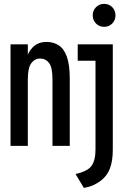

<svg xmlns="http://www.w3.org/2000/svg" viewBox="-20 -734 656 966"><path d="M402 211.5 360 141.5Q420 128.5 440.2 100.8Q460.5 73 460.5 18V-428.5H371V-511H547.5V19.5Q547.5 74.5 533.5 112.5Q519.5 150.5 488 174.5Q469.5 188.5 449 197.8Q428.5 207 402 211.5ZM503.5 -599Q479.5 -599 463 -615.8Q446.5 -632.5 446.5 -656.5Q446.5 -681 463 -697.8Q479.5 -714.5 503.5 -714.5Q528.5 -714.5 544.8 -697.8Q561 -681 561 -656.5Q561 -632.5 544.8 -615.8Q528.5 -599 503.5 -599ZM33 0V-511H120V-425.5L111.5 -430Q117.5 -468 144.2 -495.5Q171 -523 214.5 -523Q250 -523 276.2 -505.5Q302.5 -488 316.8 -447.5Q331 -407 331 -338V0H244V-334.5Q244 -395 226.8 -417.2Q209.5 -439.5 182 -439.5Q155 -439.5 137.5 -416.2Q120 -393 120 -335.5V0Z"/></svg>

Font: Overpass Mono Light Medium
Style: Regular
Weight: 500
Monospace: yes
Version: Version 4.000